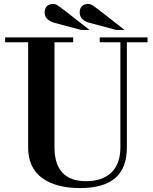

<svg xmlns="http://www.w3.org/2000/svg" viewBox="-20 -944 777 976"><path d="M6 -729V-754H352V-729H257V-196Q257 -23 418 -23Q500 -23 546 -67Q592 -111 592 -196V-729H487V-754H730V-729H625V-196Q625 -90 566 -39Q507 12 387 12Q263 12 193 -40Q123 -92 123 -195V-729ZM613 -792H570L435 -828Q385 -842 385 -881Q385 -901 396.5 -912.5Q408 -924 429 -924Q439 -924 449.5 -917.5Q460 -911 495 -884ZM435 -792H392L257 -828Q207 -842 207 -881Q207 -901 218.5 -912.5Q230 -924 251 -924Q261 -924 271.5 -917.5Q282 -911 317 -884Z"/></svg>

Font: Libre Bodoni
Style: Regular
Weight: 400
Designer: Pablo Impallari, Rodrigo Fuenzalida
Foundry: Pablo Impallari, Rodrigo Fuenzalida
Version: Version 1.001